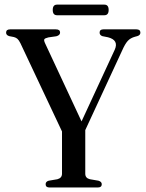

<svg xmlns="http://www.w3.org/2000/svg" viewBox="-20 -830 645 850"><path d="M430.5 -14.5Q430.5 0 413 0H199Q182 0 182 -14.5Q182 -26 195.5 -30L234 -36.5Q254.5 -42 254.5 -61V-248L70.5 -638.5Q63.5 -652.5 57.2 -658Q51 -663.5 41.5 -666L21 -670Q7 -674 7 -685.5Q7 -700 24.5 -700H227.5Q246 -700 246 -686Q246 -674 229.5 -669.5L194.5 -664.5Q179 -661 176.2 -656Q173.5 -651 180 -637.5L341 -292.5L488 -610Q507 -652.5 458 -665L433 -670Q421 -674.5 421 -685.5Q421 -700 437.5 -700H584Q601.5 -700 601.5 -685.5Q601.5 -674 587.5 -670L578 -667.5Q557.5 -662 545.5 -648.8Q533.5 -635.5 521 -607L357.5 -254V-61Q357.5 -41.5 378 -36.5L416 -30Q430.5 -25.5 430.5 -14.5ZM213.5 -786Q213.5 -809.5 232.5 -809.5H442Q461 -809.5 461 -786Q461 -762.5 442 -762.5H232.5Q213.5 -762.5 213.5 -786Z"/></svg>

Font: Fraunces 144pt S050
Style: Regular
Weight: 400
Version: Version 1.000; ttfautohint (v1.8.3)